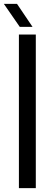

<svg xmlns="http://www.w3.org/2000/svg" viewBox="-39 -980 266 1000"><path d="M59.5 0V-800H147.5V0ZM64 -840 -19 -960H49.5L130.5 -840Z"/></svg>

Font: Big Shoulders Stencil Text Thin Medium
Style: Regular
Weight: 500
Version: Version 2.001